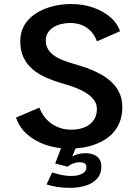

<svg xmlns="http://www.w3.org/2000/svg" viewBox="-20 -726 690 952"><path d="M324.5 11Q260.5 11 206.2 -7.8Q152 -26.5 113.5 -61Q75 -95.5 59.5 -143L175.5 -192.5Q186 -162 208 -137.2Q230 -112.5 261.8 -97.8Q293.5 -83 332.5 -83Q372 -83 400.5 -95.2Q429 -107.5 444.8 -130.5Q460.5 -153.5 460.5 -185.5Q460.5 -210 446.5 -229.5Q432.5 -249 409 -264Q385.5 -279 355.8 -290.5Q326 -302 294 -311Q248 -324 209 -341.2Q170 -358.5 141.2 -383Q112.5 -407.5 96.5 -441.5Q80.5 -475.5 80.5 -521.5Q80.5 -559.5 94.5 -589Q108.5 -618.5 133.2 -640.5Q158 -662.5 190.2 -677Q222.5 -691.5 258.8 -698.8Q295 -706 332.5 -706Q392.5 -706 442.8 -688.2Q493 -670.5 527.8 -640.2Q562.5 -610 575 -571L460.5 -521Q451 -549 432.2 -569.5Q413.5 -590 387.2 -601Q361 -612 328 -612Q304 -612 282.2 -606.5Q260.5 -601 243.5 -590Q226.5 -579 216.8 -562.8Q207 -546.5 207 -525.5Q207 -495 224 -473.2Q241 -451.5 271.8 -436.5Q302.5 -421.5 343.5 -410Q376.5 -401 410.8 -388.8Q445 -376.5 476.5 -359.5Q508 -342.5 532.8 -319.5Q557.5 -296.5 572 -265.8Q586.5 -235 586.5 -194.5Q586.5 -151 572.2 -117.2Q558 -83.5 532.8 -59.2Q507.5 -35 474.2 -19.5Q441 -4 402.8 3.5Q364.5 11 324.5 11ZM325 205.5Q310 205.5 294.2 204.2Q278.5 203 263.5 200.8Q248.5 198.5 235.2 195.2Q222 192 211 188.5L238.5 129Q255 134.5 270.2 138.2Q285.5 142 301.2 144.2Q317 146.5 334.5 146.5Q356.5 146.5 373.2 141.2Q390 136 399.2 126.5Q408.5 117 408.5 103.5Q408.5 88.5 398.8 83.5Q389 78.5 373.5 78.5Q364 78.5 353 81.5Q342 84.5 331.8 89.5Q321.5 94.5 315 100.5L253.5 84.5L286 0.5H358.5L327 77.5L320.5 66.5Q326 57.5 338.2 50Q350.5 42.5 367.2 38Q384 33.5 403.5 33.5Q424 33.5 442 39.8Q460 46 471.2 60.5Q482.5 75 482.5 101Q482.5 135 462.5 158.5Q442.5 182 407 193.8Q371.5 205.5 325 205.5Z"/></svg>

Font: Trispace Thin Medium
Style: Regular
Weight: 500
Version: Version 1.210